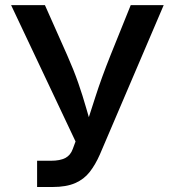

<svg xmlns="http://www.w3.org/2000/svg" viewBox="-20 -748 699 768"><path d="M128.4 0V-105H183.6Q220.2 -105 241.2 -116Q262.2 -127 271 -151.9L282.2 -182.1L24.4 -727.5H159.7L248.5 -527.8Q274.9 -468.3 293 -416.3Q311 -364.3 324.5 -316.7Q337.9 -269 351.6 -223.6H317.4Q337.4 -285.2 361.6 -360.6Q385.7 -436 422.4 -527.8L502.9 -727.5H634.8L379.4 -129.9Q361.8 -89.8 339.1 -60.5Q316.4 -31.2 280.8 -15.6Q245.1 0 190.4 0Z"/></svg>

Font: Inter
Style: 540
Weight: 540
Designer: Rasmus Andersson
Foundry: rsms
Version: Version 4.001;git-66647c0bb